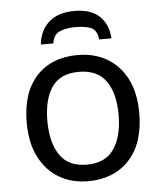

<svg xmlns="http://www.w3.org/2000/svg" viewBox="-53 -787 711 843"><g transform="rotate(-5 302.5 -365.0)"><path d="M551 -269Q551 -136 483.5 -63Q416 10 301 10Q230 10 174.5 -22.5Q119 -55 87 -117.5Q55 -180 55 -269Q55 -402 121.5 -474Q188 -546 304 -546Q376 -546 432 -513.5Q488 -481 519.5 -419.5Q551 -358 551 -269ZM146 -269Q146 -174 183.5 -118.5Q221 -63 303 -63Q384 -63 422 -118.5Q460 -174 460 -269Q460 -364 422 -418Q384 -472 302 -472Q220 -472 183 -418Q146 -364 146 -269ZM305 -740Q379 -740 416.5 -704Q454 -668 458 -606H404Q399 -647 374 -658Q349 -669 303 -669Q264 -669 235.5 -657Q207 -645 202 -606H147Q152 -666 192.5 -703Q233 -740 305 -740Z"/></g></svg>

Font: Apis
Style: Regular
Weight: 400
Designer: Monotype Design Team
Foundry: Monotype Imaging Inc.
Version: Version 2.000; build 0001